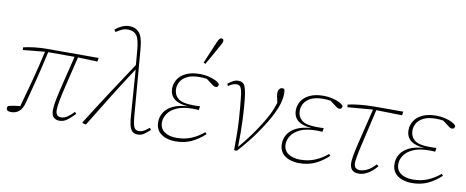

<svg xmlns="http://www.w3.org/2000/svg" viewBox="-67 -1067 3343 1376"><g transform="rotate(10 1604.5 -379.0)"><path d="M62 -442 61 -461Q92 -469 138.5 -474.5Q185 -480 237 -480H607L603 -453L461 -458Q433 -342 414 -264Q395 -186 385.5 -137.5Q376 -89 376 -62Q376 -35 386.5 -24.5Q397 -14 416 -14Q438 -14 460 -28.5Q482 -43 507 -70L519 -58Q495 -32 467.5 -10Q440 12 407 12Q382 12 365.5 -3.5Q349 -19 349 -56Q349 -85 359 -135Q369 -185 388.5 -264Q408 -343 436 -458H244Q218 -341 194 -246Q170 -151 149 -73Q138 -30 114.5 -9.5Q91 11 56 11Q22 11 22 -12Q22 -24 29 -29Q50 -34 71 -37.5Q92 -41 114 -42Q143 -146 169 -243.5Q195 -341 221 -457Z M977 12Q944 12 928 -13.5Q912 -39 907 -115L883 -445Q810 -334 740 -221.5Q670 -109 600 6L576 0L573 -5Q647 -123 724 -241Q801 -359 879 -477L870 -583Q864 -661 843 -689Q822 -717 782 -717Q754 -717 733.5 -707Q713 -697 694 -684L683 -699Q705 -719 732 -731Q759 -743 786 -743Q830 -743 857 -713Q884 -683 891 -603L931 -119Q936 -57 946 -35.5Q956 -14 981 -14Q1001 -14 1018 -24Q1035 -34 1056 -51L1066 -37Q1047 -19 1025.5 -3.5Q1004 12 977 12Z M1252 13Q1214 13 1180.5 1Q1147 -11 1127 -36.5Q1107 -62 1107 -103Q1107 -140 1126.5 -172Q1146 -204 1188 -225Q1230 -246 1298 -250Q1164 -259 1164 -357Q1164 -393 1183.5 -424Q1203 -455 1243 -474Q1283 -493 1344 -493Q1376 -493 1406 -486Q1436 -479 1458.5 -467.5Q1481 -456 1489 -443Q1488 -434 1483.5 -427.5Q1479 -421 1468 -421Q1456 -421 1432 -441L1397 -467Q1373 -471 1344 -471Q1288 -471 1254.5 -454Q1221 -437 1206.5 -411.5Q1192 -386 1192 -359Q1192 -316 1222.5 -290Q1253 -264 1330 -264Q1342 -264 1359 -264Q1376 -264 1383 -265L1379 -237Q1363 -239 1336 -239Q1263 -239 1218.5 -218.5Q1174 -198 1154 -167Q1134 -136 1134 -105Q1134 -60 1167.5 -36.5Q1201 -13 1255 -13Q1315 -13 1363.5 -33.5Q1412 -54 1453 -89L1464 -77Q1418 -34 1367.5 -10.5Q1317 13 1252 13ZM1354 -578Q1371 -618 1387.5 -657.5Q1404 -697 1421 -737Q1429 -754 1435 -762.5Q1441 -771 1450 -771Q1466 -771 1466 -756Q1466 -749 1462.5 -740.5Q1459 -732 1448 -713Q1428 -677 1408 -641.5Q1388 -606 1368 -571Z M1678 0Q1680 -129 1674 -219.5Q1668 -310 1662 -363Q1658 -408 1652 -430Q1646 -452 1637 -459Q1628 -466 1615 -466Q1588 -466 1555 -443L1547 -458Q1567 -474 1585 -483.5Q1603 -493 1622 -493Q1658 -493 1670.5 -464.5Q1683 -436 1690 -368Q1696 -316 1700 -230.5Q1704 -145 1702 -26Q1770 -106 1821.5 -184Q1873 -262 1898 -316Q1911 -346 1924 -385L1922 -397Q1918 -411 1915 -427Q1912 -443 1912 -456Q1912 -474 1921 -484.5Q1930 -495 1941 -495Q1952 -495 1956 -491Q1961 -482 1961 -459Q1961 -428 1950.5 -389.5Q1940 -351 1916 -303Q1888 -247 1833 -166Q1778 -85 1700 1L1685 4Z M2152 13Q2114 13 2080.5 1Q2047 -11 2027 -36.5Q2007 -62 2007 -103Q2007 -140 2026.5 -172Q2046 -204 2088 -225Q2130 -246 2198 -250Q2064 -259 2064 -357Q2064 -393 2083.5 -424Q2103 -455 2143 -474Q2183 -493 2244 -493Q2276 -493 2306 -486Q2336 -479 2358.5 -467.5Q2381 -456 2389 -443Q2388 -434 2383.5 -427.5Q2379 -421 2368 -421Q2356 -421 2332 -441L2297 -467Q2273 -471 2244 -471Q2188 -471 2154.5 -454Q2121 -437 2106.5 -411.5Q2092 -386 2092 -359Q2092 -316 2122.5 -290Q2153 -264 2230 -264Q2242 -264 2259 -264Q2276 -264 2283 -265L2279 -237Q2263 -239 2236 -239Q2163 -239 2118.5 -218.5Q2074 -198 2054 -167Q2034 -136 2034 -105Q2034 -60 2067.5 -36.5Q2101 -13 2155 -13Q2215 -13 2263.5 -33.5Q2312 -54 2353 -89L2364 -77Q2318 -34 2267.5 -10.5Q2217 13 2152 13Z M2424 -442 2423 -461Q2454 -469 2507.5 -474.5Q2561 -480 2613 -480H2824L2820 -453L2632 -457Q2596 -300 2571.5 -196Q2547 -92 2547 -57Q2547 -33 2559 -23Q2571 -13 2591 -13Q2611 -13 2640 -25.5Q2669 -38 2703 -75L2717 -64Q2684 -24 2650 -5.5Q2616 13 2588 13Q2552 13 2536 -5Q2520 -23 2520 -57Q2520 -95 2545.5 -200.5Q2571 -306 2608 -457Z M2972 13Q2934 13 2900.5 1Q2867 -11 2847 -36.5Q2827 -62 2827 -103Q2827 -140 2846.5 -172Q2866 -204 2908 -225Q2950 -246 3018 -250Q2884 -259 2884 -357Q2884 -393 2903.5 -424Q2923 -455 2963 -474Q3003 -493 3064 -493Q3096 -493 3126 -486Q3156 -479 3178.5 -467.5Q3201 -456 3209 -443Q3208 -434 3203.5 -427.5Q3199 -421 3188 -421Q3176 -421 3152 -441L3117 -467Q3093 -471 3064 -471Q3008 -471 2974.5 -454Q2941 -437 2926.5 -411.5Q2912 -386 2912 -359Q2912 -316 2942.5 -290Q2973 -264 3050 -264Q3062 -264 3079 -264Q3096 -264 3103 -265L3099 -237Q3083 -239 3056 -239Q2983 -239 2938.5 -218.5Q2894 -198 2874 -167Q2854 -136 2854 -105Q2854 -60 2887.5 -36.5Q2921 -13 2975 -13Q3035 -13 3083.5 -33.5Q3132 -54 3173 -89L3184 -77Q3138 -34 3087.5 -10.5Q3037 13 2972 13Z"/></g></svg>

Font: Source Serif 4 SmText ExtraLight
Style: Italic
Weight: 200
Italic angle: -12°
Designer: Frank Grießhammer
Foundry: Adobe
Version: Version 4.005;hotconv 1.1.0;makeotfexe 2.6.0